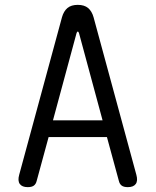

<svg xmlns="http://www.w3.org/2000/svg" viewBox="-20 -760 640 790"><path d="M198 -265H402L305 -624Q303 -630 300 -630Q297 -630 295 -624ZM469 -16 420 -196H180L131 -16Q128 -3 119.5 3.5Q111 10 94 10Q71 10 61.5 -3Q52 -16 59 -41L235 -689Q242 -714 257.5 -727Q273 -740 300 -740Q327 -740 342.5 -727Q358 -714 365 -689L541 -41Q548 -16 538.5 -3Q529 10 506 10Q489 10 480.5 3.5Q472 -3 469 -16Z"/></svg>

Font: Maple Mono Light
Style: Regular
Weight: 300
Monospace: yes
Designer: subframe7536
Version: Version 7.000